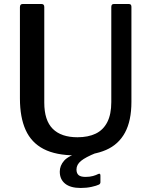

<svg xmlns="http://www.w3.org/2000/svg" viewBox="-20 -762 753 954"><path d="M633 -256Q633 -162 601 -103Q569 -44 507 -17Q445 10 356 10Q258 10 197 -21.5Q136 -53 107.5 -116Q79 -179 79 -273V-726Q79 -742 92 -742H187Q200 -742 200 -727V-252Q200 -164 242 -122Q284 -80 365 -80Q418 -80 455.5 -98Q493 -116 513 -155Q533 -194 533 -255V-727Q533 -742 545 -742H621Q633 -742 633 -728V-256ZM277 91Q277 61 298.5 36.5Q320 12 381 -7L457 -2Q405 19 382.5 37.5Q360 56 360 80Q360 99 370.5 108Q381 117 405 117Q426 117 442 112.5Q458 108 467 103Q479 97 479 110V143Q479 151 472 155Q460 161 435 166.5Q410 172 381 172Q330 172 303.5 150.5Q277 129 277 91Z"/></svg>

Font: Libre Franklin Thin Medium
Style: Regular
Weight: 500
Version: Version 3.000